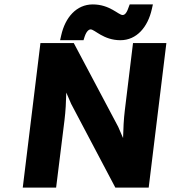

<svg xmlns="http://www.w3.org/2000/svg" viewBox="-20 -849 776 869"><path d="M234 0 272 -306C277 -347 279 -387 280 -430L302 -379L502 0H653L733 -654H582L545 -350C540 -309 538 -266 537 -224L515 -275L314 -654H163L83 0ZM667 -807 672 -829H567L561 -813C551 -783 540 -781 535 -781C516 -781 477 -829 400 -829C326 -829 275 -770 257 -689L252 -667H358L363 -683C373 -713 386 -716 390 -716C409 -716 448 -667 525 -667C599 -667 649 -727 667 -807Z"/></svg>

Font: Falling Sky
Style: ExBdObl
Weight: 400
Designer: Paul D. Hunt
Foundry: Adobe Systems Incorporated
Version: Version 1.02